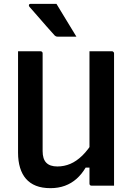

<svg xmlns="http://www.w3.org/2000/svg" viewBox="-20 -967 690 1000"><path d="M574 0Q555 0 535.5 0Q516 0 496.5 0Q477 0 457 0Q455 0 453 -0.5Q451 -1 450 -2Q449 -3 448 -4Q447 -5 446.5 -7Q446 -9 446 -11Q446 -97 446 -183Q446 -269 446 -355.5Q446 -442 446 -528Q446 -614 446 -700Q466 -700 485.5 -700Q505 -700 524.5 -700Q544 -700 563 -700Q566 -700 568.5 -698.5Q571 -697 572.5 -694.5Q574 -692 574 -689Q574 -617 574 -544Q574 -471 574 -398Q574 -325 574 -252.5Q574 -180 574 -107Q574 -79 574 -51.5Q574 -24 574 0ZM243 13Q199 13 167.5 0.5Q136 -12 115.5 -35.5Q95 -59 84.5 -93.5Q74 -128 74 -172Q74 -237 74 -307.5Q74 -378 74 -452Q74 -526 74 -600Q74 -625 74 -650Q74 -675 74 -700Q104 -700 133 -700Q162 -700 191 -700Q195 -700 197 -698.5Q199 -697 200.5 -695Q202 -693 202 -689Q202 -605 202 -517.5Q202 -430 202 -344.5Q202 -259 202 -180Q202 -139 221 -119.5Q240 -100 279 -100Q314 -100 346 -113.5Q378 -127 408.5 -156.5Q439 -186 468 -234V-94H426Q406 -60 379 -36Q352 -12 318 0.5Q284 13 243 13ZM274 -947Q293 -916 309.5 -888.5Q326 -861 343 -833.5Q360 -806 378 -776Q363 -776 350 -776Q337 -776 321.5 -776Q306 -776 281 -776Q275 -776 271 -778Q267 -780 265 -782Q240 -810 223 -829Q206 -848 193 -863.5Q180 -879 165.5 -895Q151 -911 133 -932Q129 -937 131 -942Q133 -947 139 -947Q167 -947 185 -947Q203 -947 222.5 -947Q242 -947 274 -947Z"/></svg>

Font: Recursive SemiBold
Style: Regular
Weight: 600
Version: Version 1.085